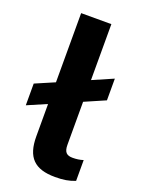

<svg xmlns="http://www.w3.org/2000/svg" viewBox="-162 -735 592 806"><g transform="rotate(20 134.5 -332.0)"><path d="M284 -367V-464L192 -424V-674H57V-365L-29 -328V-231L57 -268V-124C57 -30 97 10 189 10C226 10 250 6 278 -5V-98C263 -93 247 -91 231 -91C205 -91 192 -101 192 -135V-327Z"/></g></svg>

Font: Kanit Medium
Style: Regular
Weight: 500
Designer: Katatrad Team
Foundry: CadsonDemak
Version: Version 1.000;PS 001.000;hotconv 1.0.88;makeotf.lib2.5.64775